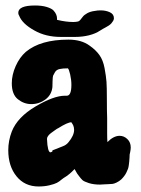

<svg xmlns="http://www.w3.org/2000/svg" viewBox="-20 -677 509 692"><path d="M342.8 -639.6Q361.3 -639.6 376 -632.8Q390.6 -626 390.6 -611.3Q390.6 -606.4 387.7 -601.6Q384.8 -596.7 381.3 -592.8Q377.9 -588.9 372.1 -585Q366.2 -581.1 361.3 -578.6Q356.4 -576.2 350.6 -572.8Q344.7 -569.3 341.8 -567.4Q333 -561.5 322.8 -557.1Q312.5 -552.7 300.8 -549.8Q289.1 -546.9 276.4 -545.4Q263.7 -543.9 250 -543.9Q245.1 -543.9 237.3 -543.9Q229.5 -543.9 225.1 -543.9Q220.7 -543.9 211.9 -543.9Q203.1 -543.9 199.2 -543.9Q144.5 -543.9 103.5 -567.4Q59.6 -591.8 48.8 -621.1Q46.9 -624 46.4 -626.5Q45.9 -628.9 45.9 -630.9Q45.9 -657.2 106.4 -657.2Q130.9 -657.2 148.4 -651.9Q166 -646.5 172.9 -639.2Q179.7 -631.8 182.6 -624.5Q185.5 -617.2 185.5 -611.3Q185.5 -605.5 185.5 -605.5Q217.8 -597.7 244.1 -597.7Q252.9 -597.7 261.7 -599.6Q265.6 -600.6 270 -606Q274.4 -611.3 278.8 -617.2Q283.2 -623 294.4 -629.4Q305.7 -635.7 322.3 -637.7Q326.2 -638.7 332 -639.2Q337.9 -639.6 342.8 -639.6ZM213.9 -332H220.7Q237.3 -332 237.3 -371.1Q237.3 -389.6 232.9 -408.7Q228.5 -427.7 224.6 -430.7Q206.1 -430.7 194.8 -428.2Q183.6 -425.8 178.2 -417Q172.9 -408.2 171.4 -404.3Q169.9 -400.4 169.4 -383.8Q168.9 -367.2 168.9 -363.3Q166 -335 143.6 -318.4Q121.1 -301.8 92.8 -301.8Q66.4 -301.8 44.4 -319.3Q22.5 -336.9 22.5 -377Q22.5 -407.2 36.6 -439Q50.8 -470.7 73.2 -490.2Q126 -534.2 226.6 -534.2Q273.4 -534.2 302.7 -512.7Q325.2 -497.1 338.4 -478.5Q351.6 -460 356.9 -431.2Q362.3 -402.3 363.8 -382.3Q365.2 -362.3 365.2 -318.4Q365.2 -274.4 366.2 -251V-194.3Q366.2 -175.8 367.2 -165Q389.6 -187.5 411.1 -187.5Q426.8 -187.5 439 -175.8Q451.2 -164.1 451.2 -145.5Q451.2 -138.7 449.2 -128.9L447.3 -120.1Q447.3 -117.2 446.8 -108.4Q446.3 -99.6 445.8 -95.2Q445.3 -90.8 444.3 -82.5Q443.4 -74.2 441.4 -68.8Q439.5 -63.5 436 -56.2Q432.6 -48.8 427.7 -42.5Q422.9 -36.1 417 -30.3Q409.2 -23.4 399.9 -19Q390.6 -14.6 385.3 -14.2Q379.9 -13.7 369.6 -13.2Q359.4 -12.7 358.4 -12.7Q354.5 -12.7 348.6 -12.2Q342.8 -11.7 340.8 -11.7Q317.4 -11.7 300.3 -17.1Q283.2 -22.5 277.3 -27.8Q271.5 -33.2 265.1 -42Q258.8 -50.8 257.8 -51.8L249 -67.4Q248 -67.4 244.1 -63Q240.2 -58.6 230.5 -50.3Q220.7 -42 209 -35.2L201.2 -29.3Q193.4 -22.5 185.1 -18.1Q176.8 -13.7 158.7 -9.3Q140.6 -4.9 119.1 -4.9Q69.3 -4.9 39.6 -41.5Q9.8 -78.1 9.8 -135.7Q9.8 -169.9 22.5 -203.1Q43 -254.9 108.4 -293.5Q173.8 -332 213.9 -332ZM226.6 -164.1Q247.1 -188.5 247.1 -209Q247.1 -213.9 246.1 -218.3Q245.1 -222.7 243.7 -225.6Q242.2 -228.5 240.7 -231Q239.3 -233.4 238.3 -234.4L237.3 -236.3Q223.6 -236.3 189.5 -214.8L185.5 -212.9Q181.6 -210 175.8 -206.1Q169.9 -202.1 163.6 -197.3Q157.2 -192.4 153.3 -187Q149.4 -181.6 149.4 -176.8V-175.8Q151.4 -127.9 162.1 -127.9Q163.1 -127.9 167 -129.9Q169.9 -131.8 168.9 -132.8Q168 -132.8 168.5 -133.8Q168.9 -134.8 171.9 -136.2Q174.8 -137.7 180.7 -139.6Q186.5 -141.6 196.8 -146Q207 -150.4 210 -151.4Q212.9 -152.3 217.8 -155.8Q222.7 -159.2 226.6 -164.1Z"/></svg>

Font: Essays1743
Style: Bold
Weight: 700
Designer: Based on the typeface in a 1743 English translation of the essays of Montaigne.  PostScript/TrueType font designed by Jo
Version: Version 002.100